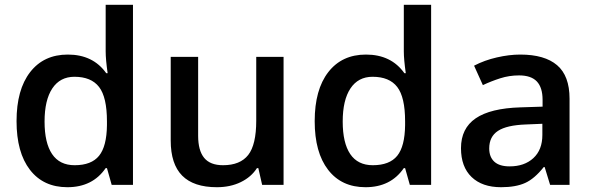

<svg xmlns="http://www.w3.org/2000/svg" viewBox="-20 -780 2501 810"><path d="M264.2 9.8Q163.1 9.8 106.4 -63.5Q49.8 -136.7 49.8 -269Q49.8 -401.9 107.2 -475.8Q164.6 -549.8 266.1 -549.8Q372.6 -549.8 428.2 -471.2H434.1Q425.8 -529.3 425.8 -563V-759.8H541V0H451.2L431.2 -70.8H425.8Q370.6 9.8 264.2 9.8ZM294.9 -83Q365.7 -83 397.9 -122.8Q430.2 -162.6 431.2 -252V-268.1Q431.2 -370.1 397.9 -413.1Q364.7 -456.1 293.9 -456.1Q233.4 -456.1 200.7 -407Q168 -357.9 168 -267.1Q168 -177.2 199.7 -130.1Q231.4 -83 294.9 -83Z M1085.9 0 1069.8 -70.8H1064Q1040 -33.2 995.8 -11.7Q951.7 9.8 895 9.8Q796.9 9.8 748.5 -39.1Q700.2 -87.9 700.2 -187V-540H815.9V-207Q815.9 -145 841.3 -114Q866.7 -83 920.9 -83Q993.2 -83 1027.1 -126.2Q1061 -169.4 1061 -271V-540H1176.3V0Z M1522 9.8Q1420.9 9.8 1364.3 -63.5Q1307.6 -136.7 1307.6 -269Q1307.6 -401.9 1365 -475.8Q1422.4 -549.8 1523.9 -549.8Q1630.4 -549.8 1686 -471.2H1691.9Q1683.6 -529.3 1683.6 -563V-759.8H1798.8V0H1709L1689 -70.8H1683.6Q1628.4 9.8 1522 9.8ZM1552.7 -83Q1623.5 -83 1655.8 -122.8Q1688 -162.6 1689 -252V-268.1Q1689 -370.1 1655.8 -413.1Q1622.6 -456.1 1551.8 -456.1Q1491.2 -456.1 1458.5 -407Q1425.8 -357.9 1425.8 -267.1Q1425.8 -177.2 1457.5 -130.1Q1489.3 -83 1552.7 -83Z M2300.8 0 2277.8 -75.2H2273.9Q2234.9 -25.9 2195.3 -8.1Q2155.8 9.8 2093.8 9.8Q2014.2 9.8 1969.5 -33.2Q1924.8 -76.2 1924.8 -154.8Q1924.8 -238.3 1986.8 -280.8Q2048.8 -323.2 2175.8 -327.1L2269 -330.1V-358.9Q2269 -410.6 2244.9 -436.3Q2220.7 -461.9 2169.9 -461.9Q2128.4 -461.9 2090.3 -449.7Q2052.2 -437.5 2017.1 -420.9L1980 -502.9Q2023.9 -525.9 2076.2 -537.8Q2128.4 -549.8 2174.8 -549.8Q2277.8 -549.8 2330.3 -504.9Q2382.8 -460 2382.8 -363.8V0ZM2129.9 -78.1Q2192.4 -78.1 2230.2 -113Q2268.1 -147.9 2268.1 -210.9V-257.8L2198.7 -254.9Q2117.7 -252 2080.8 -227.8Q2043.9 -203.6 2043.9 -153.8Q2043.9 -117.7 2065.4 -97.9Q2086.9 -78.1 2129.9 -78.1Z"/></svg>

Font: f0_53748          
Style: Regular
Weight: 600
Foundry: Ascender Corporation
Version: Version 1.10